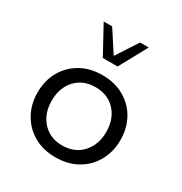

<svg xmlns="http://www.w3.org/2000/svg" viewBox="-150 -724 799 845"><g transform="rotate(30 249.5 -302.0)"><path d="M249 10Q186 10 138.5 -17.5Q91 -45 65 -92.5Q39 -140 39 -198Q39 -258 65 -305Q91 -352 138.5 -379.5Q186 -407 249 -407Q313 -407 360.5 -379.5Q408 -352 434 -305Q460 -258 460 -198Q460 -140 434 -92.5Q408 -45 360.5 -17.5Q313 10 249 10ZM249 -50Q312 -50 350 -91.5Q388 -133 388 -198Q388 -264 350 -305Q312 -346 249 -346Q187 -346 149 -305Q111 -264 111 -198Q111 -133 149 -91.5Q187 -50 249 -50ZM212 -473 135 -614H178L249 -505L320 -614H364L287 -473Z"/></g></svg>

Font: Rokkitt SemiBold
Style: Regular
Weight: 400
Version: Version 3.103